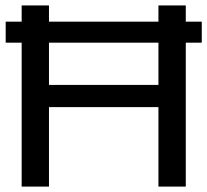

<svg xmlns="http://www.w3.org/2000/svg" viewBox="-20 -690 767 710"><path d="M60.1 -669.9H161.1V-609.9H565.9V-669.9H667V-609.9H726.1V-532.2H667V0H565.9V-293.9H161.1V0H60.1V-532.2H1V-609.9H60.1ZM161.1 -376H565.9V-532.2H161.1Z"/></svg>

Font: LT Wave
Style: Regular
Weight: 400
Designer: Daniel Lyons
Version: Version 2.5 (Glyphs App)